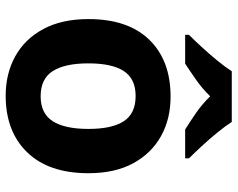

<svg xmlns="http://www.w3.org/2000/svg" viewBox="-98 -708 816 659"><g transform="rotate(90 309.5 -378.0)"><path d="M574 -274Q574 -138 502.5 -64Q431 10 308 10Q232 10 172.5 -23Q113 -56 79 -119.5Q45 -183 45 -274Q45 -410 116 -483Q187 -556 311 -556Q388 -556 447 -523Q506 -490 540 -427.5Q574 -365 574 -274ZM197 -274Q197 -193 223.5 -151.5Q250 -110 310 -110Q369 -110 395.5 -151.5Q422 -193 422 -274Q422 -355 395.5 -395.5Q369 -436 309 -436Q250 -436 223.5 -395.5Q197 -355 197 -274ZM398 -766Q412 -744 434.5 -716.5Q457 -689 481 -663Q505 -637 523 -619V-606H424Q398 -622 367 -643.5Q336 -665 310 -692Q284 -665 254 -644Q224 -623 198 -606H99V-619Q118 -638 141.5 -663.5Q165 -689 187.5 -716.5Q210 -744 224 -766Z"/></g></svg>

Font: Noto IKEA Latin
Style: Bold
Weight: 700
Designer: Monotype Design Team
Foundry: Monotype Imaging Inc.
Version: Version 1.0